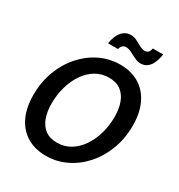

<svg xmlns="http://www.w3.org/2000/svg" viewBox="-211 -1048 1120 1202"><g transform="rotate(30 349.0 -447.0)"><path d="M298.5 14Q219.5 14 161.8 -20.8Q104 -55.5 72.8 -121Q41.5 -186.5 41.5 -278Q41.5 -371 71.2 -450.2Q101 -529.5 153.5 -588.8Q206 -648 274.2 -681Q342.5 -714 419.5 -714Q498.5 -714 556.2 -679.2Q614 -644.5 645.5 -579Q677 -513.5 677 -422Q677 -329 647.2 -249.8Q617.5 -170.5 565 -111.2Q512.5 -52 444 -19Q375.5 14 298.5 14ZM317.5 -92Q371.5 -92 414.5 -118.2Q457.5 -144.5 488 -189.8Q518.5 -235 534.8 -292.2Q551 -349.5 551 -412Q551 -470 534.8 -514.2Q518.5 -558.5 485.2 -583.2Q452 -608 400 -608Q346 -608 302.8 -581.8Q259.5 -555.5 229.2 -510.2Q199 -465 183 -407.8Q167 -350.5 167 -288Q167 -230.5 183 -186.2Q199 -142 232.2 -117Q265.5 -92 317.5 -92ZM522.5 -783Q502 -783 479.5 -794Q457 -805 435.5 -816Q414 -827 396 -827Q380.5 -827 370.2 -817.2Q360 -807.5 357 -791H284.5Q293.5 -847.5 319.5 -877.8Q345.5 -908 384.5 -908Q407 -908 428.2 -897Q449.5 -886 469.2 -875.2Q489 -864.5 507 -864.5Q521 -864.5 530.8 -873.5Q540.5 -882.5 543.5 -903H619Q608.5 -840 584.2 -811.5Q560 -783 522.5 -783Z"/></g></svg>

Font: Cabin SemiCondensedSemiBold
Style: Italic
Weight: 600
Width: 4
Italic angle: -10°
Designer: Pablo Impallari
Foundry: Pablo Impallari. http://www.impallari.com Igino Marini. http://www.ikern.com
Version: Version 3.001